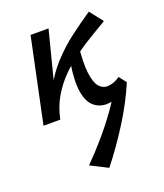

<svg xmlns="http://www.w3.org/2000/svg" viewBox="-133 -516 763 894"><g transform="rotate(-20 248.5 -69.0)"><path d="M84 0Q97 -85 130 -148.5Q163 -212 208.5 -261.5Q254 -311 306.5 -351Q359 -391 413 -427L464 -362Q429 -341 388 -316.5Q347 -292 305 -262.5Q263 -233 224.5 -195Q186 -157 157.5 -109.5Q129 -62 116 0ZM254 289 169 246Q214 201 258 150Q302 99 340.5 45.5Q379 -8 406 -60L467 -58Q430 30 373 120.5Q316 211 254 289ZM33 0 121 -418H210L103 0ZM343 6Q308 6 281.5 -16.5Q255 -39 246 -91Q237 -143 251 -232L315 -300Q305 -211 311.5 -161Q318 -111 335 -91Q352 -71 375 -71Q385 -71 397 -74Q409 -77 420 -82.5Q431 -88 439 -94L467 -58Q437 -29 408.5 -11.5Q380 6 343 6Z"/></g></svg>

Font: Ysabeau Office SemiBold
Style: Italic
Weight: 600
Italic angle: -12°
Designer: Christian Thalmann (Catharsis Fonts)
Version: Version 2.001;gftools[0.9.30]; featfreeze: tnum,lnum,ss02